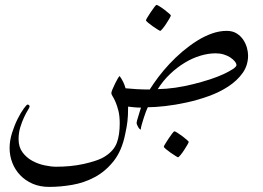

<svg xmlns="http://www.w3.org/2000/svg" viewBox="-20 -439 1057 772"><path d="M977.5 -215.8Q977.5 -176.3 955.6 -145.5Q933.6 -114.7 898.4 -91.6Q863.3 -68.4 819.1 -52.5Q774.9 -36.6 730.2 -26.9Q685.5 -17.1 644.3 -12.5Q603 -7.8 574.2 -7.8Q571.3 -2 566.9 9.5Q562.5 21 558.3 34.2Q554.2 47.4 550.3 60.5Q546.4 73.7 545.9 82Q543.9 82 541 79.1Q538.1 76.2 535.6 71.8Q533.2 67.4 531.2 63Q529.3 58.6 529.3 54.7Q529.3 52.2 531.2 44.9Q533.2 37.6 536.1 28.6Q539.1 19.5 541.7 10Q544.4 0.5 546.9 -6.3Q534.2 -6.3 519.8 -7.6Q505.4 -8.8 495.1 -10.3Q495.1 10.3 494.4 23.9Q493.7 37.6 492.4 48.8Q491.2 60.1 489 72Q486.8 84 483.4 100.1Q470.2 166.5 437.3 208.3Q404.3 250 361.6 272.9Q318.8 295.9 270.8 304.2Q222.7 312.5 178.2 312.5Q140.6 312.5 111.3 299.8Q82 287.1 61.3 265.4Q40.5 243.7 29.5 215.3Q18.6 187 18.6 156.2Q18.6 126 28.6 94.7Q38.6 63.5 51.3 38.3Q64 13.2 75.7 -2.7Q87.4 -18.6 90.8 -18.6Q93.8 -18.6 96.4 -16.4Q99.1 -14.2 99.1 -11.2Q99.1 -7.3 92 3.9Q85 15.1 76.7 32.7Q68.4 50.3 61.5 72.8Q54.7 95.2 54.7 120.6Q54.7 152.3 70.6 173.6Q86.4 194.8 109.6 207.5Q132.8 220.2 159.2 225.8Q185.5 231.4 205.6 231.4Q232.9 231.4 261.5 228.8Q290 226.1 316.7 220.2Q343.3 214.4 366.2 206.5Q389.2 198.7 404.3 188.5Q438 166.5 449.7 135.3Q461.4 104 461.4 57.1Q461.4 27.3 456.1 6.3Q450.7 -14.6 444.6 -28.8Q438.5 -43 433.1 -51.3Q427.7 -59.6 427.7 -64.9Q427.7 -68.8 432.1 -79.6Q436.5 -90.3 442.4 -102.3Q448.2 -114.3 453.6 -123.5Q459 -132.8 461.4 -132.8Q469.2 -122.1 475.1 -109.9Q481 -97.7 484.9 -84Q503.9 -82 528.3 -80.6Q552.7 -79.1 582 -79.1Q596.7 -102.5 616.9 -129.4Q637.2 -156.2 661.9 -182.6Q686.5 -209 714.6 -232.7Q742.7 -256.3 772.2 -274.9Q801.8 -293.5 832 -304.2Q862.3 -314.9 891.6 -314.9Q915 -314.9 931.4 -304.7Q947.8 -294.4 957.8 -279.5Q967.8 -264.6 972.7 -247.6Q977.5 -230.5 977.5 -215.8ZM930.7 -177.2Q930.7 -184.1 923.8 -192.4Q917 -200.7 906 -208Q895 -215.3 879.6 -220Q864.3 -224.6 847.2 -224.6Q816.9 -224.6 784.9 -214.8Q752.9 -205.1 722.4 -186.5Q691.9 -168 663.8 -141.4Q635.7 -114.7 614.3 -80.6Q648.4 -81.1 685.1 -86.4Q721.7 -91.8 756.8 -100.6Q792 -109.4 823.5 -119.6Q855 -129.9 878.7 -140.9Q902.3 -151.9 916.5 -161.4Q930.7 -170.9 930.7 -177.2ZM667 -377Q667 -374.5 661.4 -364.7Q655.8 -355 648.4 -343.8Q641.1 -332.5 633.8 -323.7Q626.5 -314.9 624 -314.9Q622.6 -314.9 613.5 -320.6Q604.5 -326.2 594 -333.5Q583.5 -340.8 575.2 -347.9Q566.9 -355 566.9 -357.4Q566.9 -359.9 573 -369.6Q579.1 -379.4 586.4 -390.6Q593.8 -401.9 600.6 -410.6Q607.4 -419.4 609.4 -419.4Q611.8 -419.4 621.3 -413.6Q630.9 -407.7 641.1 -399.9Q651.4 -392.1 659.2 -385.3Q667 -378.4 667 -377ZM738.8 131.3Q738.8 133.8 733.2 143.6Q727.5 153.3 720.2 164.6Q712.9 175.8 705.6 184.6Q698.2 193.4 695.8 193.4Q694.3 193.4 685.3 187.7Q676.3 182.1 665.8 174.8Q655.3 167.5 647 160.4Q638.7 153.3 638.7 150.9Q638.7 148.4 644.8 138.7Q650.9 128.9 658.2 117.7Q665.5 106.4 672.4 97.7Q679.2 88.9 681.2 88.9Q683.6 88.9 693.1 94.7Q702.6 100.6 712.9 108.4Q723.1 116.2 731 123Q738.8 129.9 738.8 131.3Z"/></svg>

Font: Kitab
Style: Regular
Weight: 400
Designer: SIL International
Foundry: Khaled Hosny
Version: Version 1.000